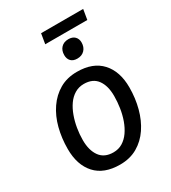

<svg xmlns="http://www.w3.org/2000/svg" viewBox="-191 -876 882 988"><g transform="rotate(-30 250.0 -382.5)"><path d="M227.5 12.5Q132.5 12.5 82.9 -42.1Q33.3 -96.7 33.3 -191.7Q33.3 -255.8 48.3 -313.8Q63.3 -371.7 93.8 -416.2Q124.2 -460.8 168.8 -486.7Q213.3 -512.5 272.5 -512.5Q366.7 -512.5 416.7 -457.9Q466.7 -403.3 466.7 -308.3Q466.7 -244.2 451.2 -186.2Q435.8 -128.3 405.8 -83.8Q375.8 -39.2 331.2 -13.3Q286.7 12.5 227.5 12.5ZM229.2 -59.2Q260 -59.2 283.8 -73.8Q307.5 -88.3 325 -113.3Q342.5 -138.3 354.2 -170.8Q365.8 -203.3 371.2 -238.8Q376.7 -274.2 376.7 -309.2Q376.7 -370 350.8 -405.4Q325 -440.8 271.7 -440.8Q241.7 -440.8 217.5 -426.2Q193.3 -411.7 175.8 -386.7Q158.3 -361.7 146.7 -329.6Q135 -297.5 129.2 -262.5Q123.3 -227.5 123.3 -192.5Q123.3 -131.7 149.6 -95.4Q175.8 -59.2 229.2 -59.2ZM202.5 -716.7 212.5 -776.7H462.5L452.5 -716.7ZM309.2 -570Q285 -570 272.1 -583.3Q259.2 -596.7 259.2 -619.2Q259.2 -646.7 275 -663.3Q290.8 -680 318.3 -680Q342.5 -680 355.8 -666.7Q369.2 -653.3 369.2 -631.7Q369.2 -604.2 352.9 -587.1Q336.7 -570 309.2 -570Z"/></g></svg>

Font: Familjen Grotesk
Style: Italic
Weight: 400
Italic angle: -9.46201°
Designer: Anders Wikstroem, Jonas Baeckman, Matilda Gysing, Kristian Moeller
Foundry: Familjen STHLM AB
Version: Version 2.000